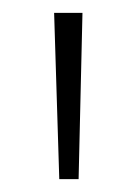

<svg xmlns="http://www.w3.org/2000/svg" viewBox="-20 -734 211 298"><path d="M108 -714H64L72 -456H102Z"/></svg>

Font: Noto Sans Lao Looped UI ExCd ExLt
Style: Regular
Weight: 200
Width: 2
Designer: Mark Frömberg, Ben Mitchell
Foundry: The Fontpad Ltd
Version: Version 1.001